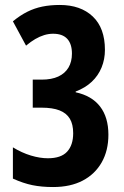

<svg xmlns="http://www.w3.org/2000/svg" viewBox="-20 -744 499 774"><path d="M403 -543Q403 -505 389.5 -472Q376 -439 350 -414.5Q324 -390 285 -375V-372Q350 -358 383.5 -314.5Q417 -271 417 -201Q417 -137 390 -89.5Q363 -42 313.5 -16Q264 10 194 10Q148 10 111 2.5Q74 -5 32 -24V-150Q68 -128 104.5 -117Q141 -106 173 -106Q226 -106 250.5 -132.5Q275 -159 275 -207Q275 -243 261.5 -265.5Q248 -288 220 -299Q192 -310 147 -310H112V-423H148Q188 -423 215 -435.5Q242 -448 256 -471.5Q270 -495 270 -528Q270 -567 251 -587.5Q232 -608 194 -608Q176 -608 158 -602.5Q140 -597 122 -586.5Q104 -576 85 -560L32 -658Q61 -682 90 -696.5Q119 -711 151 -717.5Q183 -724 221 -724Q305 -724 354 -677.5Q403 -631 403 -543Z"/></svg>

Font: Noto Sans Display ExtraCondensed
Style: Regular
Weight: 400
Width: 2
Version: Version 2.003